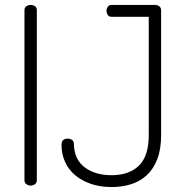

<svg xmlns="http://www.w3.org/2000/svg" viewBox="-20 -751 748 777"><path d="M79 -710Q79 -721 87 -726Q95 -731 104 -731Q114 -731 121.5 -726Q129 -721 129 -710V-22Q129 -11 121.5 -5.5Q114 0 104 0Q95 0 87 -5.5Q79 -11 79 -22ZM432 -683Q421 -683 416 -690.5Q411 -698 411 -708Q411 -716 416 -723.5Q421 -731 432 -731H608Q617 -731 624.5 -725.5Q632 -720 632 -709V-204Q632 -147 616.5 -107Q601 -67 574 -42Q547 -17 510.5 -5.5Q474 6 432 6Q385 6 347.5 -7Q310 -20 283.5 -42.5Q257 -65 243 -96.5Q229 -128 229 -164Q229 -179 236 -184.5Q243 -190 254 -190Q263 -190 271 -185Q279 -180 279 -169Q280 -106 322.5 -74Q365 -42 431 -42Q503 -42 542.5 -81Q582 -120 582 -204V-683Z"/></svg>

Font: AkaAcidDosis
Style: Light
Weight: 300
Designer: Edgar Tolentino, Pablo Impallari, Igino Marini, Aka-Acid
Foundry: Edgar Tolentino, Pablo Impallari, Igino Marini, Aka-Acid
Version: Version 1.007